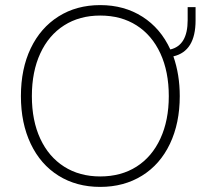

<svg xmlns="http://www.w3.org/2000/svg" viewBox="-20 -725 787 753"><path d="M62 -348Q62 -455 100.5 -535.5Q139 -616 209.5 -660.5Q280 -705 373 -705Q467 -705 538.5 -659.5Q610 -614 648 -531Q716 -547 716 -646V-697H747V-645Q747 -524 660 -504Q685 -432 685 -348Q685 -242 646.5 -161Q608 -80 537 -36Q466 8 373 8Q280 8 209.5 -36Q139 -80 100.5 -161Q62 -242 62 -348ZM642 -348Q642 -444 609 -515.5Q576 -587 515.5 -625.5Q455 -664 373 -664Q292 -664 231.5 -625.5Q171 -587 138 -515.5Q105 -444 105 -348Q105 -252 138 -181Q171 -110 231.5 -71.5Q292 -33 373 -33Q455 -33 515.5 -71.5Q576 -110 609 -181.5Q642 -253 642 -348Z"/></svg>

Font: Hanken Grotesk ExtraLight
Style: Regular
Weight: 200
Designer: Alfredo Marco Pradil
Foundry: Hanken Design Co.
Version: Version 3.014